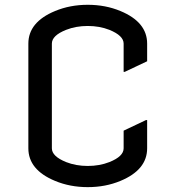

<svg xmlns="http://www.w3.org/2000/svg" viewBox="-20 -767 728 797"><path d="M590.8 -268.6V-151.4Q590.8 -62 480 -16.1Q418 9.8 344.2 9.8Q270.5 9.8 208.5 -16.1Q97.7 -62 97.7 -151.4V-585.9Q97.7 -675.3 208.5 -721.2Q270.5 -747.1 344.2 -747.1Q418 -747.1 480 -721.2Q590.8 -675.3 590.8 -585.9V-512.7L498 -468.8H493.2V-585.9Q493.2 -619.1 434.1 -643.1Q393.1 -659.2 344.2 -659.2Q295.4 -659.2 254.4 -643.1Q195.3 -619.6 195.3 -585.9V-151.4Q195.3 -118.2 254.4 -94.2Q295.4 -78.1 344.2 -78.1Q393.1 -78.1 434.1 -94.2Q493.2 -117.7 493.2 -151.4V-224.6L585.9 -268.6Z"/></svg>

Font: Nova Flat
Style: Book
Weight: 400
Version: Version 2.000